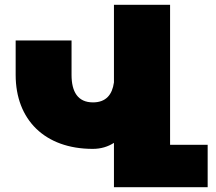

<svg xmlns="http://www.w3.org/2000/svg" viewBox="-20 -777 897 797"><path d="M686 -176V-757H453V-435C446 -384 420 -352 366 -352C303 -352 277 -396 277 -466V-609H45V-466C45 -280 166 -159 365 -159C399 -159 428 -168 453 -184V0H842V-176Z"/></svg>

Font: Montserrat arm Black
Style: Regular
Weight: 900
Designer: Julieta Ulanovsky
Foundry: Julieta Ulanovsky
Version: Version 6.000;PS 006.000;hotconv 1.0.88;makeotf.lib2.5.64775